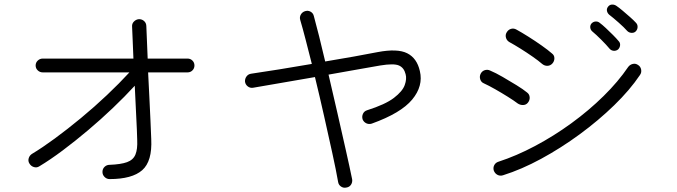

<svg xmlns="http://www.w3.org/2000/svg" viewBox="-20 -817 3040 862"><path d="M472 -13Q459 -13 449.5 -22.5Q440 -32 440 -45Q440 -59 449.5 -68Q459 -77 472 -77Q523 -79 550.5 -89Q578 -99 588 -123Q598 -147 596 -189Q595 -231 591.5 -296.5Q588 -362 585 -432Q540 -383 486.5 -332Q433 -281 375.5 -232.5Q318 -184 262 -142Q206 -100 156 -70Q145 -63 132 -67Q119 -71 112 -83Q105 -94 109 -107Q113 -120 125 -127Q170 -154 226.5 -195.5Q283 -237 343.5 -287Q404 -337 460 -390Q516 -443 561 -492H172Q159 -492 149.5 -501Q140 -510 140 -523Q140 -536 149.5 -545Q159 -554 172 -554H579Q577 -602 575.5 -640Q574 -678 573 -698Q572 -711 581.5 -720.5Q591 -730 604 -731Q618 -731 627.5 -722Q637 -713 637 -699Q638 -677 639.5 -639Q641 -601 643 -554H822Q835 -554 844 -545Q853 -536 853 -523Q853 -510 844 -501Q835 -492 822 -492H645Q648 -438 650.5 -382Q653 -326 655.5 -277Q658 -228 659 -193Q664 -93 618.5 -53Q573 -13 472 -13Z M1535 25Q1522 28 1511 20.5Q1500 13 1498 0Q1489 -52 1472 -129.5Q1455 -207 1435 -296Q1415 -385 1394 -471Q1317 -458 1243.5 -445Q1170 -432 1116 -423Q1103 -421 1092.5 -429Q1082 -437 1080 -450Q1079 -463 1086.5 -473.5Q1094 -484 1107 -486Q1162 -494 1233.5 -505.5Q1305 -517 1380 -530Q1365 -589 1352 -639.5Q1339 -690 1328 -727Q1324 -740 1330.5 -751.5Q1337 -763 1350 -767Q1363 -771 1374.5 -764.5Q1386 -758 1389 -745Q1411 -665 1440 -541Q1507 -552 1568 -563Q1629 -574 1675 -583Q1764 -600 1808 -578Q1852 -556 1865 -498Q1881 -431 1830.5 -370Q1780 -309 1649 -262Q1636 -258 1624.5 -263.5Q1613 -269 1608 -281Q1604 -294 1609.5 -306Q1615 -318 1628 -322Q1710 -348 1748.5 -377.5Q1787 -407 1797 -435Q1807 -463 1801 -484Q1794 -513 1771 -523Q1748 -533 1687 -523Q1646 -516 1584.5 -505Q1523 -494 1455 -482Q1475 -397 1495 -309Q1515 -221 1532.5 -143.5Q1550 -66 1561 -12Q1563 1 1556 12Q1549 23 1535 25Z M2238 -30Q2225 -26 2213.5 -32Q2202 -38 2197 -51Q2193 -64 2199 -75.5Q2205 -87 2218 -91Q2298 -117 2382 -161.5Q2466 -206 2545 -263.5Q2624 -321 2690 -386Q2756 -451 2800 -516Q2808 -527 2821 -530Q2834 -533 2845 -525Q2856 -518 2858.5 -504.5Q2861 -491 2853 -480Q2808 -413 2737.5 -344.5Q2667 -276 2582.5 -214Q2498 -152 2409.5 -104Q2321 -56 2238 -30ZM2305 -352Q2288 -365 2260 -382.5Q2232 -400 2203 -416.5Q2174 -433 2152 -443Q2140 -448 2136 -461Q2132 -474 2138 -486Q2144 -498 2156.5 -502Q2169 -506 2181 -500Q2205 -490 2237 -471.5Q2269 -453 2299 -434.5Q2329 -416 2346 -402Q2357 -394 2358 -380.5Q2359 -367 2350 -356Q2342 -346 2329 -345.5Q2316 -345 2305 -352ZM2414 -530Q2398 -544 2371.5 -562.5Q2345 -581 2317 -598.5Q2289 -616 2267 -628Q2255 -635 2251.5 -648Q2248 -661 2255 -672Q2262 -684 2274.5 -687.5Q2287 -691 2299 -684Q2321 -672 2352 -652.5Q2383 -633 2412 -612.5Q2441 -592 2458 -577Q2469 -569 2469 -555.5Q2469 -542 2460 -532Q2451 -522 2438 -521.5Q2425 -521 2414 -530ZM2834 -676Q2827 -669 2815.5 -669.5Q2804 -670 2796 -678Q2782 -694 2757 -716Q2732 -738 2715 -751Q2707 -758 2705 -768Q2703 -778 2710 -787Q2717 -796 2727.5 -796.5Q2738 -797 2747 -791Q2759 -783 2775.5 -769Q2792 -755 2808.5 -740.5Q2825 -726 2835 -715Q2843 -707 2842.5 -695.5Q2842 -684 2834 -676ZM2755 -595Q2746 -588 2735 -589Q2724 -590 2717 -598Q2703 -615 2679.5 -638.5Q2656 -662 2639 -676Q2631 -683 2630 -693.5Q2629 -704 2636 -712Q2644 -720 2654.5 -720.5Q2665 -721 2673 -714Q2684 -706 2700 -691Q2716 -676 2732 -660Q2748 -644 2757 -633Q2765 -625 2764 -614Q2763 -603 2755 -595Z"/></svg>

Font: Zen Maru Gothic
Style: Regular
Weight: 400
Designer: Yoshimichi Ohira
Foundry: Positype
Version: Version 1.002